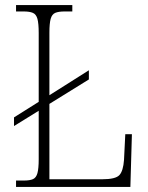

<svg xmlns="http://www.w3.org/2000/svg" viewBox="-20 -734 583 754"><path d="M43 0V-25H74Q97 -25 109.5 -30.5Q122 -36 127 -54Q132 -72 132 -109V-299L35 -239V-273L132 -334V-604Q132 -642 127 -660Q122 -678 109 -683.5Q96 -689 73 -689H43V-714H264V-689H234Q210 -689 197 -683.5Q184 -678 179 -660Q174 -642 174 -605V-360L329 -458V-422L174 -326V-30H381Q434 -30 449 -46.5Q464 -63 467 -106L472 -207H498L492 0Z"/></svg>

Font: Noto Serif SemiCondensed ExtraLight
Style: Regular
Weight: 200
Width: 4
Designer: Monotype Design Team
Foundry: Monotype Imaging Inc.
Version: Version 2.014